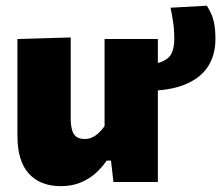

<svg xmlns="http://www.w3.org/2000/svg" viewBox="-20 -637 774 672"><path d="M193 14.5Q120.5 14.5 80.8 -29.5Q41 -73.5 41 -161.5Q41 -195.5 41 -220.2Q41 -245 41 -272.5Q41 -325 41 -363Q41 -401 41 -433.2Q41 -465.5 41 -500.5L227.5 -506Q227.5 -453.5 227.5 -402.2Q227.5 -351 227.5 -297V-220.5Q227.5 -186 238.2 -168.2Q249 -150.5 276.5 -150.5Q291 -150.5 303.5 -156.5Q316 -162.5 326.5 -172.8Q337 -183 346 -195.5V-297Q346 -351 346 -399.5Q346 -448 346 -500.5H532.5Q532.5 -448 532.5 -396.5Q532.5 -345 532.5 -272.5V-214.5Q532.5 -152 532.5 -102.5Q532.5 -53 532.5 0H377L368.5 -75H353.5Q336 -49.5 312.8 -29.2Q289.5 -9 259.8 2.8Q230 14.5 193 14.5ZM489 -319 469.5 -410.5Q520.5 -410.5 546.2 -421Q572 -431.5 581 -451.5Q590 -471.5 590 -499.5Q590 -533 586 -559Q582 -585 577 -610L704 -617Q711.5 -605 718.5 -590.2Q725.5 -575.5 729.8 -554Q734 -532.5 734 -499.5Q734 -446 708.8 -405.5Q683.5 -365 629.2 -342Q575 -319 489 -319Z"/></svg>

Font: Commissioner Thin ExtraBold
Style: Regular
Weight: 800
Version: Version 1.000